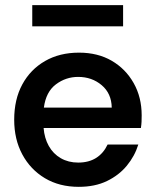

<svg xmlns="http://www.w3.org/2000/svg" viewBox="-20 -712 598 744"><path d="M285 12Q210 12 154 -21.5Q98 -55 66.5 -113.5Q35 -172 35 -248Q35 -327 66.5 -385Q98 -443 154.5 -475.5Q211 -508 286 -508Q359 -508 413 -476.5Q467 -445 498 -390Q529 -335 529 -265Q529 -251 528.5 -240Q528 -229 526 -216H149Q152 -177 169 -146.5Q186 -116 215.5 -99Q245 -82 283 -82Q324 -82 352.5 -100Q381 -118 397 -152H516Q502 -107 471.5 -70Q441 -33 394.5 -10.5Q348 12 285 12ZM150 -295H413Q412 -350 374 -382Q336 -414 283 -414Q235 -414 196.5 -385Q158 -356 150 -295ZM105 -610V-692H457V-610Z"/></svg>

Font: Rethink Sans SemiBold
Style: Regular
Weight: 600
Designer: The Rethink Sans project authors (Hans Thiessen). DM Sans designed by Colophon Foundry.
Foundry: Rethink Communications LLC
Version: Version 1.001